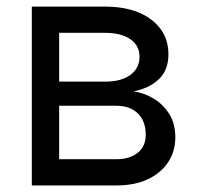

<svg xmlns="http://www.w3.org/2000/svg" viewBox="-20 -566 605 586"><path d="M77.1 0V-545.9H300.3Q389.2 -545.9 441.7 -506.1Q494.1 -466.3 494.1 -400.4Q494.1 -352.5 465.3 -324.7Q436.5 -296.9 387.7 -287.1Q419.4 -282.7 448.5 -265.4Q477.5 -248 496.3 -218.5Q515.1 -189 515.1 -146.5Q515.1 -104.5 493.4 -71.3Q471.7 -38.1 431.4 -19Q391.1 0 335 0ZM160.6 -80.1H335Q377 -80.1 400.9 -100.1Q424.8 -120.1 424.8 -154.3Q424.8 -196.3 400.9 -219.7Q377 -243.2 335 -243.2H160.6ZM160.6 -316.9H300.8Q350.1 -316.9 377.9 -337.4Q405.8 -357.9 405.8 -393.1Q405.8 -427.2 377.7 -446.5Q349.6 -465.8 300.3 -465.8H160.6Z"/></svg>

Font: Inter Variable LoSnoCo
Style: Regular
Weight: 400
Designer: Rasmus Andersson
Foundry: rsms
Version: Version 4.000;git-a52131595; featfreeze: case,dlig,ss01,ss02